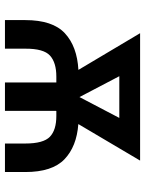

<svg xmlns="http://www.w3.org/2000/svg" viewBox="75 -660 585 775"><g transform="rotate(90 367.5 -272.5)"><path d="M176.5 0H61.1V-82Q61.1 -192.5 114.2 -241.8Q167.3 -291.2 262.1 -296.5L114 -545.5H628.2L480.8 -296.2Q571.7 -289.4 623 -240.1Q674.4 -190.7 674.4 -82V0H559.3V-82Q559.3 -155.2 532.1 -181.3Q505 -207.4 448.2 -207.4H428.3L427.6 -206V0H312.9V-207.4H289.1Q232.6 -207.4 204.4 -181.8Q176.1 -156.2 176.5 -82ZM371.8 -300.8 456 -461.6H287.6Z"/></g></svg>

Font: Inter Zeller Medium
Style: Regular
Weight: 500
Designer: Rasmus Andersson; Joe Bland
Foundry: zeller
Version: Version 3.015;git-dec3a8cb1